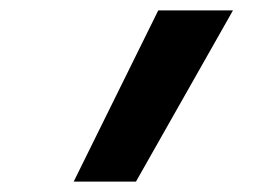

<svg xmlns="http://www.w3.org/2000/svg" viewBox="-20 -792 490 370"><path d="M122 -442 285 -772H429L242 -442Z"/></svg>

Font: Iosevka Etoile
Style: Bold Italic
Weight: 700
Italic angle: -9°
Designer: Belleve Invis
Foundry: Belleve Invis
Version: Version 28.1.0; ttfautohint (v1.8.4)